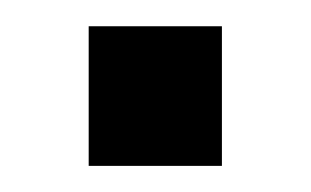

<svg xmlns="http://www.w3.org/2000/svg" viewBox="-20 -127 238 147"><path d="M47.9 -106.9H149.9V0H47.9Z"/></svg>

Font: D-DIN Exp
Style: Regular
Weight: 400
Width: 7
Designer: Charles Nix
Foundry: Datto Inc.
Version: Version 1.00